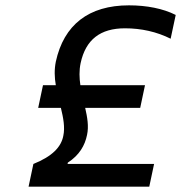

<svg xmlns="http://www.w3.org/2000/svg" viewBox="-20 -699 678 719"><path d="M523 -380H281C277 -407 276 -435 282 -463C301 -551 356 -593 448 -593C509 -593 567 -580 619 -554L638 -643C591 -667 529 -679 463 -679C312 -679 219 -606 189 -468C183 -438 184 -409 189 -380H141L123 -295H208C217 -258 224 -222 217 -190C209 -149 177 -114 105 -85L87 0H539L557 -85H233L234 -90C277 -118 298 -154 306 -194C313 -226 307 -260 299 -295H505Z"/></svg>

Font: LT Wave Mono
Style: Italic
Weight: 400
Designer: Daniel Lyons
Version: Version 2.5 (Glyphs App)